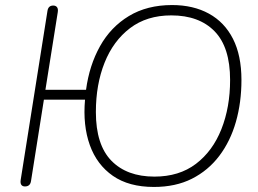

<svg xmlns="http://www.w3.org/2000/svg" viewBox="-20 -733 1024 761"><path d="M590 8Q491 8 427.5 -36Q364 -80 336 -158Q308 -236 317 -338H154L103 -16Q100 6 79 6Q69 6 64.5 -0.5Q60 -7 62 -20L168 -689Q171 -711 191 -711Q201 -711 206 -704.5Q211 -698 209 -685L160 -377H321Q334 -474 376.5 -550Q419 -626 491 -669.5Q563 -713 662 -713Q746 -713 808 -679Q870 -645 903.5 -579Q937 -513 937 -416Q937 -327 915 -250Q893 -173 849 -115Q805 -57 740.5 -24.5Q676 8 590 8ZM592 -33Q690 -33 756.5 -83.5Q823 -134 857.5 -221Q892 -308 892 -416Q892 -546 830.5 -609Q769 -672 659 -672Q562 -672 495.5 -621.5Q429 -571 394.5 -484.5Q360 -398 360 -289Q360 -159 421.5 -96Q483 -33 592 -33Z"/></svg>

Font: Nunito Variable Extra Light
Style: Italic
Weight: 200
Italic angle: -9°
Designer: Vernon Adams
Foundry: Vernon Adams
Version: Version 3.602